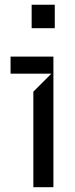

<svg xmlns="http://www.w3.org/2000/svg" viewBox="-20 -782 313 802"><path d="M208.8 -664.1V-762.1H112.2V-664.1ZM203.1 0V-545.5H24.1V-474.4H194.6L119.3 -399.1V0Z"/></svg>

Font: Riot Sans 2.0
Style: Regular
Weight: 400
Designer: Rasmus Andersson
Foundry: rsms
Version: Version 3.006;hotconv 1.0.109;makeotfexe 2.5.65596